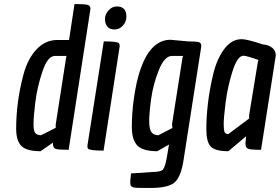

<svg xmlns="http://www.w3.org/2000/svg" viewBox="-20 -742 1386 951"><path d="M428 -698Q428 -697 320 0Q270 0 256 -4.5Q242 -9 242 -32Q242 -34 243 -36L181 7Q113 7 86.5 -18.5Q60 -44 60 -105.5Q60 -167 68.5 -234Q77 -301 97 -375.5Q117 -450 160.5 -497Q204 -544 264 -544H322L349 -722Q396 -722 412 -718.5Q428 -715 428 -698ZM252 -465Q216 -465 190 -387.5Q164 -310 155 -236Q146 -162 146 -128.5Q146 -95 154 -84Q162 -73 183 -72L256 -109V-126L308 -460L310 -465Z M559 -710Q606 -710 606 -660Q606 -634 588.5 -615Q571 -596 547.5 -596Q524 -596 512 -610Q500 -624 500 -647.5Q500 -671 517.5 -690.5Q535 -710 559 -710ZM573 -514 493 4Q424 4 416 -6Q413 -10 413 -17Q413 -24 414 -27L494 -537Q561 -537 569 -528Q573 -523 573 -514Z M726 189H683Q649 189 639 185.5Q629 182 627 175.5Q625 169 625 156L629 117L732 110Q777 110 787.5 97.5Q798 85 807 34L817 -26L759 7Q688 7 660.5 -21Q633 -49 633 -113.5Q633 -178 642 -246Q667 -434 735 -505Q774 -545 824 -545Q830 -545 836 -544L911 -537Q954 -537 965.5 -533Q977 -529 977 -514Q977 -510 976 -506L889 52Q877 131 846.5 160Q816 189 726 189ZM832 -465Q795 -465 767 -395.5Q739 -326 729 -254.5Q719 -183 719 -143Q719 -103 729.5 -88Q740 -73 764 -72L834 -108L832 -126L884 -457L887 -465Z M1177 -548Q1204 -548 1282 -522Q1310 -520 1328 -505.5Q1346 -491 1346 -467Q1346 -466 1273 0Q1223 0 1209.5 -5Q1196 -10 1196 -29Q1196 -31 1196 -34L1199 -67L1111 7Q1044 7 1023 -17Q1002 -41 1002 -101.5Q1002 -162 1010 -230.5Q1018 -299 1036 -374.5Q1054 -450 1090.5 -499Q1127 -548 1177 -548ZM1186 -466Q1156 -466 1131.5 -388.5Q1107 -311 1097.5 -234.5Q1088 -158 1088 -127.5Q1088 -97 1092.5 -87.5Q1097 -78 1111 -78L1214 -155V-172L1257 -434L1260 -445Q1201 -466 1186 -466Z"/></svg>

Font: Economica
Style: Bold Italic
Weight: 700
Designer: Vicente Lamonaca
Foundry: Vicente Lamonaca
Version: Version 1.100